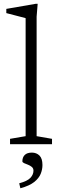

<svg xmlns="http://www.w3.org/2000/svg" viewBox="-20 -754 325 1004"><path d="M171.5 -42 252 -28V0H32.5V-28L114 -42V-659Q107.5 -661 91 -665.2Q74.5 -669.5 53.5 -675Q32.5 -680.5 13 -685.5V-707.5L166 -734H177L171.5 -667ZM80.5 204.5Q123.5 193 139.2 175.8Q155 158.5 155 138.5Q155 126 146.2 118.8Q137.5 111.5 126 107.2Q114.5 103 105.8 99Q97 95 97 89.5Q97 68.5 109.5 56.2Q122 44 147 44Q170.5 44 186.2 59.2Q202 74.5 202 109Q202 132 192.8 155Q183.5 178 158.8 197.8Q134 217.5 86.5 230.5Z"/></svg>

Font: Newsreader 9pt Light
Style: Regular
Weight: 300
Designer: Hugues Gentile
Foundry: Production Type
Version: Version 1.003